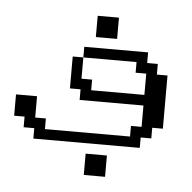

<svg xmlns="http://www.w3.org/2000/svg" viewBox="-37 -329 440 439"><g transform="rotate(5 183.0 -109.5)"><path d="M170.4 72.8V23.9H219.2V72.8ZM48.3 0V-23.9H23.9V-48.3H0V-97.2H48.3V-48.3H72.8V-23.9H268.1V-48.3H292.5V-97.2H146V-121.6H121.6V-194.8H146V-146H170.4V-121.6H292.5V-170.4H268.1V-194.8H146V-219.2H292.5V-194.8H316.9V-170.4H341.3V-48.3H316.9V-23.9H292.5V0ZM170.4 -243.7V-292.5H219.2V-243.7Z"/></g></svg>

Font: FS Mondwest Regular
Style: Regular
Weight: 400
Designer: NZWStudios2024
Foundry: https://fontstruct.com
Version: Version 1.0